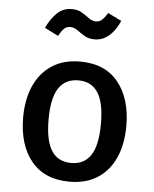

<svg xmlns="http://www.w3.org/2000/svg" viewBox="-56 -846 727 907"><g transform="rotate(5 307.5 -392.5)"><path d="M308.2 -555.9Q427.2 -555.9 489.7 -478.5Q552.3 -401 552.3 -271.8Q552.3 -185.6 523.8 -121.5Q495.4 -57.4 440.8 -21.8Q386.2 13.8 307.7 13.8Q189.2 13.8 126.2 -62.8Q63.1 -139.5 63.1 -270.8Q63.1 -354.9 91.5 -419.2Q120 -483.6 174.9 -519.7Q229.7 -555.9 308.2 -555.9ZM308.2 -466.7Q246.2 -466.7 214.9 -419.2Q183.6 -371.8 183.6 -270.8Q183.6 -169.7 214.6 -122.3Q245.6 -74.9 307.7 -74.9Q369.7 -74.9 400.8 -122.6Q431.8 -170.3 431.8 -271.8Q431.8 -371.8 401 -419.2Q370.3 -466.7 308.2 -466.7ZM366.7 -666.2Q338.5 -666.2 318.7 -678.2Q299 -690.3 282.6 -702.3Q266.2 -714.4 248.2 -714.4Q230.3 -714.4 218.2 -702.6Q206.2 -690.8 193.8 -667.7L129.2 -700Q147.2 -741 176.7 -770.3Q206.2 -799.5 247.2 -799.5Q276.9 -799.5 296.4 -787.4Q315.9 -775.4 331.8 -763.3Q347.7 -751.3 366.2 -751.3Q382.1 -751.3 394.4 -762.3Q406.7 -773.3 420.5 -795.9L485.1 -764.1Q465.1 -717.9 434.9 -692.1Q404.6 -666.2 366.7 -666.2Z"/></g></svg>

Font: Fira Code Medium
Style: Regular
Weight: 500
Designer: Carrois Corporate, Edenspiekermann AG, Nikita Prokopov
Foundry: Carrois Corporate, Edenspiekermann AG, Nikita Prokopov
Version: Version 6.002